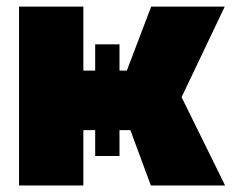

<svg xmlns="http://www.w3.org/2000/svg" viewBox="-20 -566 707 586"><path d="M38.1 0V-545.9H234.4V-350.6H270.5V-430.7H344.7V-350.6H367.2L441.4 -545.9H666L534.2 -269.5L667 0H440.4L377.9 -168.9H344.7V-89.8H270.5V-168.9H234.4V0Z"/></svg>

Font: Inter Tight Black
Style: Regular
Weight: 900
Designer: Rasmus Andersson
Foundry: rsms
Version: Version 3.004; ttfautohint (v1.8.4.7-5d5b)